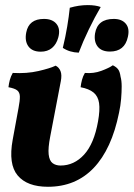

<svg xmlns="http://www.w3.org/2000/svg" viewBox="-20 -724 522 750"><path d="M167.2 5.6Q86.2 5.6 49.1 -38.5Q12 -82.5 29.6 -178.4L52.3 -301.8Q57.8 -330.5 57.6 -346.6Q57.3 -362.7 47.6 -370.7Q37.9 -378.7 13 -383.3Q14.6 -397.4 18.4 -411.7Q22.2 -426 29.8 -439.1Q84.8 -436 130.1 -446.5Q175.5 -457 197.5 -467.5Q211.1 -460.3 216.6 -445.7Q222.2 -431.1 217.6 -407L176.3 -191.4Q167.3 -145.4 170.1 -120.8Q172.9 -96.1 185.3 -86.8Q197.8 -77.4 216.6 -77.4Q269.5 -77.4 308.6 -120.1Q347.6 -162.9 363 -250Q370.9 -294.6 367 -321.4Q363 -348.2 345.3 -362.7Q327.5 -377.2 294.9 -383.3Q296.4 -397.4 300.2 -411.9Q304 -426.4 311.6 -439.1Q345.6 -436 375.9 -447.3Q406.3 -458.6 420.7 -469Q433.4 -462.9 440.8 -454Q448.1 -445.2 451 -424.3Q455.3 -408.9 455.3 -386.4Q455.3 -363.9 453.1 -337.5Q450.9 -311 444.9 -283.3Q416.3 -141.8 346.1 -68.1Q275.9 5.6 167.2 5.6ZM287.6 -518.3Q252 -519.3 225.4 -537Q236 -581 242.5 -620.2Q249.1 -659.5 252.6 -693.7Q288.5 -704.1 322.4 -704.1Q353.7 -704.1 373.4 -696.6Q349.7 -656.3 326.9 -609Q304 -561.7 287.6 -518.3ZM139 -522.1Q106.2 -522.1 91.1 -542.7Q75.9 -563.4 82.5 -597.2Q92.6 -650.1 151.6 -650.1Q184.9 -650.1 200.8 -630.4Q216.7 -610.7 207.6 -577.4Q200.5 -551.3 183.2 -536.7Q165.8 -522.1 139 -522.1ZM409.4 -522.6Q376.6 -522.6 361.4 -542.2Q346.3 -561.9 351.3 -593.6Q360.9 -650.1 424.4 -650.1Q455.8 -650.1 471.4 -631.4Q487.1 -612.7 479.5 -579.9Q467.3 -522.6 409.4 -522.6Z"/></svg>

Font: Vollkorn
Style: Italic
Weight: 400
Italic angle: -11°
Designer: Friedrich Althausen
Foundry: Friedrich Althausen
Version: Version 5.001